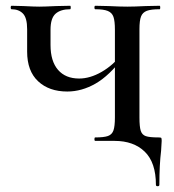

<svg xmlns="http://www.w3.org/2000/svg" viewBox="-20 -488 604 665"><path d="M377 0H310Q307 0 307 -6Q307 -12 310 -12Q340 -12 354 -17Q368 -22 373 -36.5Q378 -51 378 -81V-385Q378 -415 373 -429.5Q368 -444 353.5 -450Q339 -456 310 -456Q307 -456 307 -462Q307 -468 310 -468L356 -467Q396 -465 421 -465Q445 -465 485 -467L533 -468Q535 -468 535 -462Q535 -456 533 -456Q503 -456 488.5 -450.5Q474 -445 468.5 -431Q463 -417 463 -387V-81Q463 -49 467.5 -35Q472 -21 485 -16.5Q498 -12 529 -12Q537 -12 538.5 -10.5Q540 -9 540 0Q540 8 538 34Q532 82 532 152Q532 157 526 157Q520 157 520 152Q520 75 481.5 37.5Q443 0 377 0ZM74 -309V-387Q74 -426 59.5 -441Q45 -456 20 -456Q17 -456 17 -462Q17 -468 20 -468L61 -467Q99 -465 116 -465Q133 -465 175 -467L223 -468Q225 -468 225 -462Q225 -456 223 -456Q190 -456 172.5 -440.5Q155 -425 155 -385V-332Q155 -276 181 -246Q207 -216 254 -216Q292 -216 332 -239Q372 -262 402 -301L407 -290Q359 -226 311 -198.5Q263 -171 213 -171Q150 -171 112 -206.5Q74 -242 74 -309Z"/></svg>

Font: Cormorant Unicase SemiBold
Style: Regular
Weight: 600
Designer: Christian Thalmann (Catharsis Fonts)
Foundry: Catharsis Fonts
Version: Version 4.000